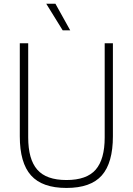

<svg xmlns="http://www.w3.org/2000/svg" viewBox="-20 -964 687 994"><path d="M324 9Q198.5 9 140.5 -56Q82.5 -121 82.5 -258.5V-740H126V-252.5Q126 -139.5 172.8 -85.8Q219.5 -32 324 -32Q429 -32 475.5 -85.8Q522 -139.5 522 -252.5V-740H564.5V-258.5Q564.5 -121 507.2 -56Q450 9 324 9ZM304.5 -807 219.5 -944.5H267L343.5 -807Z"/></svg>

Font: Encode Sans Semi Condensed ExtraLight
Style: Regular
Weight: 200
Width: 4
Designer: Multiple Designers
Foundry: Impallari Type
Version: Version 3.000; ttfautohint (v1.8.3) -l 8 -r 50 -G 200 -x 14 